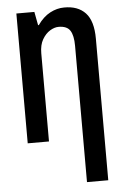

<svg xmlns="http://www.w3.org/2000/svg" viewBox="-63 -768 677 1052"><g transform="rotate(-5 276.0 -242.0)"><path d="M330 -724Q406 -725 447.5 -680.5Q489 -636 489 -539V240H372V-510Q372 -566 354.5 -593.5Q337 -621 291 -621Q268 -621 243.5 -606Q219 -591 201.5 -561Q184 -531 184 -485V0H67V-714H166L180 -640H184Q215 -684 253 -704Q291 -724 330 -724Z"/></g></svg>

Font: Noto Sans ExtraCondensed SemiBold
Style: Regular
Weight: 600
Width: 2
Designer: Monotype Design Team
Foundry: Monotype Imaging Inc.
Version: Version 2.013; ttfautohint (v1.8.4.7-5d5b)